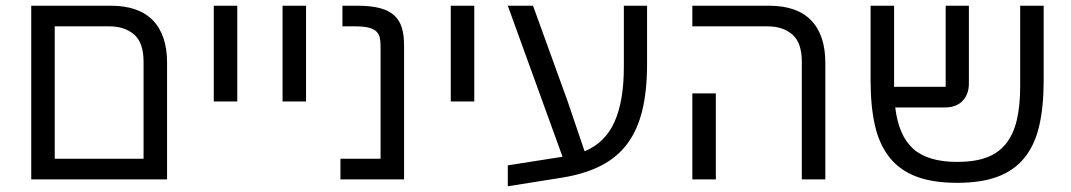

<svg xmlns="http://www.w3.org/2000/svg" viewBox="-20 -626 3736 670"><path d="M89 -606H367Q464 -606 513.5 -555Q563 -504 563 -407V0H89ZM481 -72V-410Q481 -477 448 -505.5Q415 -534 362 -534H171V-72Z M726 -606H808V-272H726Z M966 -606H1048V-272H966Z M1168 -72H1308V-466Q1308 -481 1305.5 -493.5Q1303 -506 1294.5 -515Q1286 -524 1268.5 -529Q1251 -534 1221 -534H1175V-606H1227Q1275 -606 1306.5 -597.5Q1338 -589 1356.5 -571.5Q1375 -554 1382.5 -528.5Q1390 -503 1390 -469V0H1168Z M1553 -606H1635V-272H1553Z M1752 -49 1943 -79 1752 -606H1840L1961 -272L2020 -98Q2092 -128 2124.5 -201Q2157 -274 2157 -392V-606H2238V-402Q2238 -310 2221.5 -241.5Q2205 -173 2169.5 -125Q2134 -77 2077.5 -48Q2021 -19 1941 -6L1752 24Z M2778 -410Q2778 -477 2745 -505.5Q2712 -534 2659 -534H2396V-606H2664Q2761 -606 2810.5 -555Q2860 -504 2860 -407V0H2778ZM2396 -300H2478V0H2396Z M3320 12Q3236 12 3178.5 -9.5Q3121 -31 3085 -75.5Q3049 -120 3033.5 -187Q3018 -254 3018 -346V-606H3100V-323H3280V-606H3361V-334Q3361 -298 3339.5 -274.5Q3318 -251 3276 -251H3104Q3116 -152 3167 -106.5Q3218 -61 3320 -61Q3380 -61 3421.5 -76Q3463 -91 3489.5 -123.5Q3516 -156 3528 -206Q3540 -256 3540 -326V-606H3622V-346Q3622 -254 3606.5 -187Q3591 -120 3555 -75.5Q3519 -31 3461.5 -9.5Q3404 12 3320 12Z"/></svg>

Font: IBM Plex Sans Hebrew
Style: Regular
Weight: 400
Designer: Mike Abbink, Paul van der Laan, Pieter van Rosmalen, Yanek Iontef
Foundry: Bold Monday
Version: Version 1.2